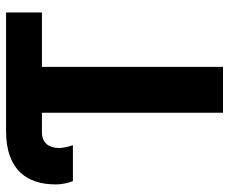

<svg xmlns="http://www.w3.org/2000/svg" viewBox="-81 -673 754 632"><g transform="rotate(-90 296.0 -357.0)"><path d="M241 0H392V-596H571V-714H180C50 -714 5 -642 5 -551C5 -527 11 -505 16 -494H134C131 -504 125 -520 125 -541C125 -572 141 -596 177 -596H241Z"/></g></svg>

Font: Noto Sans Display
Style: Bold
Weight: 700
Designer: Monotype Design Team
Foundry: Monotype Imaging Inc.
Version: Version 1.900